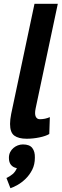

<svg xmlns="http://www.w3.org/2000/svg" viewBox="-20 -720 325 1013"><path d="M168 -148Q162 -119 168.5 -105Q175 -91 190 -91Q218 -91 243 -102L240 -13Q222 -2 188 5Q154 12 121 12Q78 12 55.5 -4.5Q33 -21 33 -66Q33 -89 39 -119L162 -700H285ZM27 113Q27 96 33.5 83Q40 70 50.5 61Q61 52 74 47Q87 42 101 42Q136 42 150.5 61Q165 80 164 112Q164 148 150 175.5Q136 203 115.5 223Q95 243 73 255.5Q51 268 35 273L14 219Q30 212 45.5 199.5Q61 187 69 167Q50 164 38.5 150.5Q27 137 27 113Z"/></svg>

Font: PT Sans
Style: Bold Italic
Weight: 700
Italic angle: -12°
Designer: A.Korolkova, O.Umpeleva, V.Yefimov
Foundry: ParaType Ltd
Version: Version 2.003W OFL